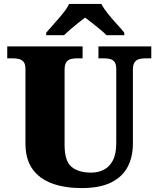

<svg xmlns="http://www.w3.org/2000/svg" viewBox="-20 -951 809 981"><path d="M396 10Q313 10 248 -13Q183 -36 146.5 -86.5Q110 -137 110 -219V-597Q110 -622 101.5 -633.5Q93 -645 78.5 -649Q64 -653 46 -653H17V-714H402V-653H373Q356 -653 341.5 -649Q327 -645 318.5 -632.5Q310 -620 310 -593V-210Q310 -128 345.5 -98.5Q381 -69 446 -69Q481 -69 510 -83.5Q539 -98 556.5 -131Q574 -164 574 -219V-597Q574 -622 566 -633.5Q558 -645 544 -649Q530 -653 512 -653H483V-714H753V-653H723Q705 -653 690.5 -649Q676 -645 667.5 -632.5Q659 -620 659 -593V-217Q659 -150 632.5 -99Q606 -48 548.5 -19Q491 10 396 10ZM216 -784Q232 -803 255.5 -829Q279 -855 301 -882Q323 -909 333 -931H498Q509 -909 530.5 -882Q552 -855 576 -829Q600 -803 615 -784V-771H524Q514 -782 493.5 -799Q473 -816 451.5 -833Q430 -850 415 -861Q400 -850 378.5 -833Q357 -816 337.5 -799Q318 -782 307 -771H216Z"/></svg>

Font: Noto Serif Gujarati Black
Style: Regular
Weight: 900
Version: Version 2.102